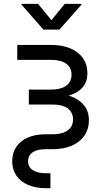

<svg xmlns="http://www.w3.org/2000/svg" viewBox="-20 -781 562 1005"><path d="M221.7 204.1Q167 204.1 127.2 187Q87.4 169.9 65.7 138.2Q43.9 106.4 43.9 63Q43.9 19.5 65.2 -12.2Q86.4 -43.9 125.5 -61Q164.6 -78.1 217.8 -78.1H253.9Q306.2 -78.1 334.2 -98.4Q362.3 -118.7 362.3 -155.8Q362.3 -193.4 334.2 -213.6Q306.2 -233.9 253.9 -233.9H130.9V-312H246.1Q298.3 -312 326.4 -332.3Q354.5 -352.5 354.5 -390.1Q354.5 -427.7 326.4 -447.8Q298.3 -467.8 246.1 -467.8H70.3V-545.9H246.1Q305.2 -545.9 347.9 -527.8Q390.6 -509.8 414.1 -476.6Q437.5 -443.4 437.5 -397.9Q437.5 -352.1 412.4 -323.5Q387.2 -294.9 344 -282Q300.8 -269 246.1 -269H130.9V-292.5H253.9Q308.6 -292.5 351.8 -276.6Q395 -260.7 420.2 -229.5Q445.3 -198.2 445.3 -151.9Q445.3 -105.5 421.9 -71.3Q398.4 -37.1 355.7 -18.6Q313 0 253.9 0H217.8Q174.3 0 150.6 16.4Q127 32.7 127 63Q127 93.3 151.6 109.6Q176.3 126 221.7 126H244.1V204.1ZM179.2 -760.7 249.5 -675.3 318.8 -760.7H406.2V-756.3L291 -626H207.5L92.8 -756.3V-760.7Z"/></svg>

Font: Inter Variable
Style: Regular
Weight: 400
Designer: Rasmus Andersson
Foundry: rsms
Version: Version 4.001;git-9221beed3